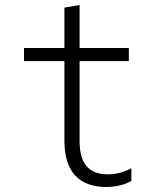

<svg xmlns="http://www.w3.org/2000/svg" viewBox="-20 -730 640 760"><path d="M295 -173V-488H490V-540H295V-710L235 -700V-540H75V-488H235V-173Q235 -82 277 -36Q319 10 400 10Q429 10 454.5 4Q480 -2 500 -14V-64Q477 -52 454 -46Q431 -40 407 -40Q350 -40 322.5 -72.5Q295 -105 295 -173Z"/></svg>

Font: CommitMonoV142 ExtLt
Style: Regular
Weight: 200
Monospace: yes
Designer: Eigil Nikolajsen
Foundry: Eigil Nikolajsen
Version: Version 1.142